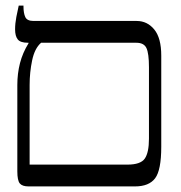

<svg xmlns="http://www.w3.org/2000/svg" viewBox="-20 -667 649 687"><path d="M82 0Q60 0 51 -10.5Q42 -21 42 -54V-363Q42 -404 51.5 -441Q61 -478 82 -512V-514H80Q53 -514 43.5 -526Q34 -538 34 -562Q34 -583 38.5 -606.5Q43 -630 47 -647H64V-644Q64 -620 70.5 -606Q77 -592 100 -592H469Q507 -592 532 -561.5Q557 -531 557 -468V-142Q557 -58 535 -29Q513 0 463 0ZM86 -78H436Q483 -78 498 -99.5Q513 -121 513 -171V-426Q513 -476 504 -495Q495 -514 468 -514H127Q104 -494 95 -451Q86 -408 86 -363Z"/></svg>

Font: Noto Serif Hebrew ExtraCondensed
Style: Regular
Weight: 400
Width: 2
Designer: Monotype Design Team
Foundry: Monotype Imaging Inc.
Version: Version 2.004; ttfautohint (v1.8.4.7-5d5b)